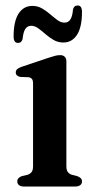

<svg xmlns="http://www.w3.org/2000/svg" viewBox="-20 -680 348 700"><path d="M222 -456.5V-74.5Q222 -60 227 -53.2Q232 -46.5 241 -43L261 -38Q270 -35 274.5 -30.2Q279 -25.5 279 -18.5Q279 -10 272.5 -5Q266 0 254.5 0H67Q55.5 0 49.2 -5Q43 -10 43 -18.5Q43 -25.5 47.2 -30.2Q51.5 -35 60 -38L81.5 -43Q90.5 -46.5 95.5 -53.2Q100.5 -60 100.5 -74V-375Q100.5 -387 96.5 -392Q92.5 -397 84 -398.5L54 -399.5Q45.5 -401.5 41.5 -405.5Q37.5 -409.5 37.5 -416Q37.5 -423 42.5 -427.8Q47.5 -432.5 59 -436.5L157.5 -469.5Q172.5 -474.5 181.8 -476.8Q191 -479 200 -479Q210 -479 216 -473Q222 -467 222 -456.5ZM211 -525Q191.6 -525 175.6 -534.2Q159.7 -543.5 145.9 -555.5Q132.2 -567.5 119.4 -576.8Q106.6 -586 94 -586Q79.6 -586 72.1 -574.2Q64.7 -562.5 62.5 -538.5Q58.9 -523.5 45.8 -523.5Q29.6 -523.5 29.6 -547Q29.6 -602.5 47.8 -630.5Q66.1 -658.5 98 -658.5Q117.4 -658.5 133.3 -649.2Q149.3 -640 163 -628Q176.8 -616 189.4 -606.8Q202 -597.5 215 -597.5Q229.4 -597.5 236.8 -609.5Q244.3 -621.5 246.1 -645.5Q249.7 -660 263.2 -660Q278.9 -660 278.9 -636.5Q278.9 -581 260.7 -553Q242.5 -525 211 -525Z"/></svg>

Font: Fraunces Medium
Style: Regular
Weight: 500
Version: Version 1.000;[b76b70a41]